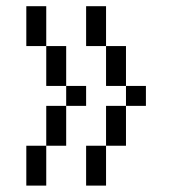

<svg xmlns="http://www.w3.org/2000/svg" viewBox="-20 -582 540 602"><path d="M250 -250V-312.5H187.5V-250H125Q125 -250 125 -125H62.5Q62.5 -125 62.5 0H125Q125 0 125 -125H187.5Q187.5 -125 187.5 -250ZM437.5 -250V-312.5H375V-250H312.5Q312.5 -250 312.5 -125H250Q250 -125 250 0H312.5Q312.5 0 312.5 -125H375Q375 -125 375 -250ZM187.5 -312.5Q187.5 -312.5 187.5 -437.5H125Q125 -437.5 125 -312.5ZM375 -312.5Q375 -312.5 375 -437.5H312.5Q312.5 -437.5 312.5 -312.5ZM125 -437.5Q125 -437.5 125 -562.5H62.5Q62.5 -562.5 62.5 -437.5ZM312.5 -437.5Q312.5 -437.5 312.5 -562.5H250Q250 -562.5 250 -437.5Z"/></svg>

Font: BFUnifontExMono
Style: Regular
Weight: 500
Version: Version 15.0.06